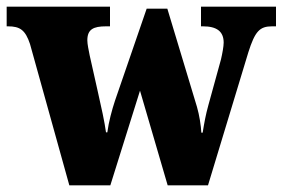

<svg xmlns="http://www.w3.org/2000/svg" viewBox="-26 -556 848 576"><path d="M64 -424 182 0H305L394 -284L477 0H598L719 -399C739 -462 753 -477 790 -477H802V-536H577V-477H583C624 -477 645 -462 645 -428C645 -417 641 -395 637 -378L599 -240C591 -211 587 -189 582 -158H578C577 -179 572 -211 565 -235L476 -530H414L319 -254C310 -227 300 -190 296 -159H292C288 -189 278 -235 267 -283L243 -390C240 -405 236 -424 236 -435C236 -468 254 -477 292 -477H304V-536H-6V-477H-2C34 -477 50 -466 64 -424Z"/></svg>

Font: Noto Serif Tamil SemiCondensed Black
Style: Regular
Weight: 900
Width: 4
Designer: Indian Type Foundry, Tom Grace, and the Monotype Design Team
Foundry: Monotype Imaging Inc.
Version: Version 2.004